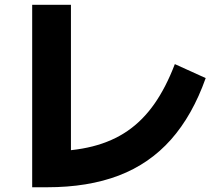

<svg xmlns="http://www.w3.org/2000/svg" viewBox="-20 -799 920 809"><path d="M115.6 -10V-778.9H278.9V-44.4L178.9 -161.1Q286.7 -161.1 370 -182.2Q453.3 -203.3 517.2 -247.2Q581.1 -291.1 630 -360.6Q678.9 -430 716.7 -528.9L846.7 -470Q791.1 -313.3 700.6 -211.1Q610 -108.9 480.6 -59.4Q351.1 -10 178.9 -10Z"/></svg>

Font: Paperlogy 8 ExtraBold
Style: Regular
Weight: 800
Designer: redesigned by Lee Juim, glyphs from Gmarket Sans & Montserrat
Foundry: PT&
Version: Version 1.001